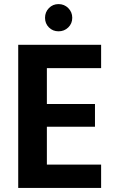

<svg xmlns="http://www.w3.org/2000/svg" viewBox="-20 -918 572 938"><path d="M474 -699V-585H209V-410H444V-299H209V-114H474V0H69V-699ZM313.5 -784Q294 -765 266 -765Q238 -765 219 -784Q200 -803 200 -831Q200 -859 219 -878.5Q238 -898 266 -898Q294 -898 313.5 -878.5Q333 -859 333 -831Q333 -803 313.5 -784Z"/></svg>

Font: SVN-Poppins SemiBold
Style: Regular
Weight: 600
Designer: Ninad Kale (Devanagari), Jonny Pinhorn (Latin)
Foundry: Indian Type Foundry
Version: Version 3.002 2017